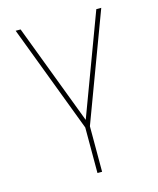

<svg xmlns="http://www.w3.org/2000/svg" viewBox="-113 -624 746 908"><g transform="rotate(-15 260.5 -170.0)"><path d="M273.4 204.5H250.7V-18.5L51.1 -545.5H75.3L262.1 -52.6L446 -545.5H470.2L273.4 -18.5Z"/></g></svg>

Font: Linik Sans Thin
Style: Regular
Weight: 100
Designer: Fonts by Rasmus Andersson / Changes by Cristiano Sobral with parts from Marc Monis
Foundry: rsms
Version: Version 3.020; ttfautohint (v1.6)